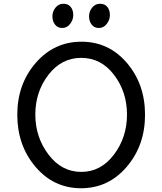

<svg xmlns="http://www.w3.org/2000/svg" viewBox="-20 -987 864 1022"><path d="M412.5 -72Q517 -72 586.5 -164Q656 -256 656 -377Q656 -498 587 -588.5Q518 -679 412.5 -679Q307 -679 237.5 -588.5Q168 -498 168 -377.5Q168 -257 238 -164.5Q308 -72 412.5 -72ZM655.5 -652Q752 -539 752 -376Q752 -213 654.5 -99Q557 15 411.5 15Q266 15 169 -99Q72 -213 72 -376Q72 -539 170 -652Q268 -765 413.5 -765Q559 -765 655.5 -652ZM512.5 -967Q538 -967 551.5 -950Q565 -933 565 -907Q565 -881 548 -859.5Q531 -838 506.5 -838Q482 -838 468 -856Q454 -874 454 -900Q454 -926 470.5 -946.5Q487 -967 512.5 -967ZM317.5 -967Q343 -967 356.5 -950Q370 -933 370 -907Q370 -881 353 -859.5Q336 -838 311.5 -838Q287 -838 273 -856Q259 -874 259 -900Q259 -926 275.5 -946.5Q292 -967 317.5 -967Z"/></svg>

Font: Delius Unicase
Style: Regular
Weight: 400
Designer: Natalia Raices
Foundry: Natalia Raices
Version: Version 1.002